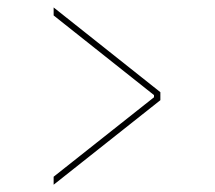

<svg xmlns="http://www.w3.org/2000/svg" viewBox="-20 -530 590 528"><path d="M127.5 -509.5 421 -276.5V-254.5L127.5 -22V-44L403.5 -262.5V-268.5L127.5 -487.5Z"/></svg>

Font: Epilogue Thin
Style: Regular
Weight: 250
Designer: Tyler Finck
Foundry: Etcetera Type Co
Version: Version 2.111